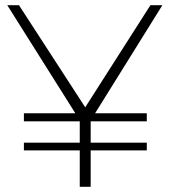

<svg xmlns="http://www.w3.org/2000/svg" viewBox="-20 -719 652 739"><path d="M605 -699 346 -283H545V-252H329V-170H545V-140H329V0H287V-140H72V-170H287V-252H72V-283H270L8 -699H53L308 -306L559 -699Z"/></svg>

Font: Montserrat arm2 ExtraLight
Style: Regular
Weight: 275
Designer: Julieta Ulanovsky
Foundry: Julieta Ulanovsky
Version: Version 6.000